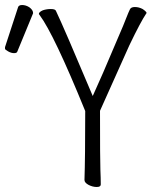

<svg xmlns="http://www.w3.org/2000/svg" viewBox="-125 -737 645 766"><path d="M-69 -525Q-80 -525 -92.5 -532Q-105 -539 -105 -542.5Q-105 -546 -105 -549Q-54 -705 -54 -705Q-52 -717 -37 -717Q-22 -717 -8 -708Q7 -697 7 -685Q7 -685 7 -684L-56 -531Q-58 -525 -69 -525ZM212 -19Q215 -108 215 -293V-294Q90 -601 33 -677Q31 -679 30 -681Q30 -689 46 -696Q61 -701 78 -701Q95 -701 98 -694Q130 -627 245 -354Q280 -430 341 -575Q371 -644 379 -666Q388 -689 393 -699Q397 -709 413 -709Q429 -709 444 -701Q459 -691 460 -685L459 -684Q436 -650 391 -556L274 -295V-294Q274 -95 275.5 -60Q277 -25 277 -1Q277 9 261 9Q245 9 229 1Q212 -8 212 -19Z"/></svg>

Font: Moon Stars Kai HW Light
Style: Regular
Weight: 300
Designer: GuiWonder
Version: Version 1.101